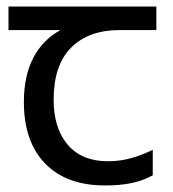

<svg xmlns="http://www.w3.org/2000/svg" viewBox="-20 -557 530 587"><path d="M301 10Q183 10 118 -57Q53 -124 53 -245Q53 -325 82 -380.5Q111 -436 165 -465H6V-537H458V-465H345Q251 -465 197.5 -411.5Q144 -358 144 -252Q144 -165 187 -114.5Q230 -64 310 -64Q347 -64 381 -73.5Q415 -83 447 -99V-21Q418 -5 383 2.5Q348 10 301 10Z"/></svg>

Font: ukorean25
Style: Book
Weight: 400
Designer: Jelle Bosma - Monotype Design Team
Foundry: Monotype Imaging Inc.
Version: Version 2.003